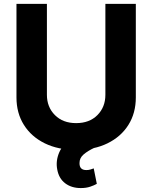

<svg xmlns="http://www.w3.org/2000/svg" viewBox="-20 -747 769 970"><path d="M512.4 -727.3H666.2V-255Q666.2 -175.4 628.6 -115.8Q590.9 -56.1 523.1 -22.9Q455.3 10.3 364.7 10.3Q274.1 10.3 206.3 -22.9Q138.5 -56.1 100.9 -115.8Q63.2 -175.4 63.2 -255V-727.3H217V-268.1Q217 -206 257.5 -165.5Q297.9 -125 364.7 -125Q431.8 -125 472.1 -165.5Q512.4 -206 512.4 -268.1ZM388.1 203.1Q340.9 203.1 309.1 178.8Q277.3 154.5 269.2 109.4Q260.7 66.1 279.3 22.7Q297.9 -20.6 344.8 -41.5L457.4 -0.7Q424 14.9 402.7 33Q381.4 51.1 381.7 76.7Q381 112.2 416.2 112.2Q428.3 112.2 437.3 109.2Q446.4 106.2 453.5 103.7L469.1 181.8Q456 189.3 435.7 196.2Q415.5 203.1 388.1 203.1Z"/></svg>

Font: Inter Zeller
Style: Bold
Weight: 700
Designer: Rasmus Andersson; Joe Bland
Foundry: zeller
Version: Version 3.015;git-dec3a8cb1